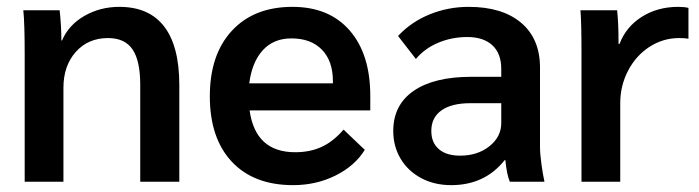

<svg xmlns="http://www.w3.org/2000/svg" viewBox="-20 -530 2039 560"><path d="M52 -370Q52 -463 48 -500H154Q159 -453 159 -412H161Q180 -457 226 -483.5Q272 -510 328 -510Q415 -510 459 -452.5Q503 -395 503 -282V0H389V-283Q389 -353 366.5 -386Q344 -419 295 -419Q237 -419 201 -378.5Q165 -338 165 -274V0H52Z M1060 -208H708Q725 -86 841 -86Q885 -86 919 -102Q953 -118 982 -152L1044 -93Q1015 -46 958.5 -18Q902 10 835 10Q720 10 656 -58.5Q592 -127 592 -249Q592 -371 656.5 -440.5Q721 -510 833 -510Q940 -510 1000 -441Q1060 -372 1060 -250ZM951 -293Q951 -352 919 -385Q887 -418 830 -418Q778 -418 746.5 -383.5Q715 -349 707 -287H951Z M1127 -148Q1127 -224 1186.5 -265Q1246 -306 1355 -306H1442V-329Q1442 -374 1416 -398Q1390 -422 1343 -422Q1298 -422 1258.5 -405.5Q1219 -389 1193 -358L1141 -425Q1179 -466 1233 -488Q1287 -510 1347 -510Q1445 -510 1500 -463.5Q1555 -417 1555 -333V-103Q1555 -82 1559 -52.5Q1563 -23 1568 0H1467Q1458 -21 1454 -63H1452Q1394 10 1296 10Q1247 10 1208.5 -10.5Q1170 -31 1148.5 -67Q1127 -103 1127 -148ZM1442 -171V-229H1352Q1297 -229 1267.5 -208Q1238 -187 1238 -148Q1238 -114 1260 -95Q1282 -76 1322 -76Q1373 -76 1407.5 -103.5Q1442 -131 1442 -171Z M1676 -378Q1676 -463 1673 -500H1780Q1784 -461 1784 -412V-402H1787Q1806 -452 1852 -481Q1898 -510 1958 -510Q1976 -510 1988 -507V-417Q1978 -419 1961 -419Q1914 -419 1874.5 -393.5Q1835 -368 1812 -324Q1789 -280 1789 -229V0H1676Z"/></svg>

Font: Sarabun SemiBold
Style: Regular
Weight: 600
Designer: Suppakit Chalermlarp | Katatrad Co.,Ltd.
Foundry: Cadson Demak Co.,Ltd.
Version: Version 1.000; ttfautohint (v1.6)